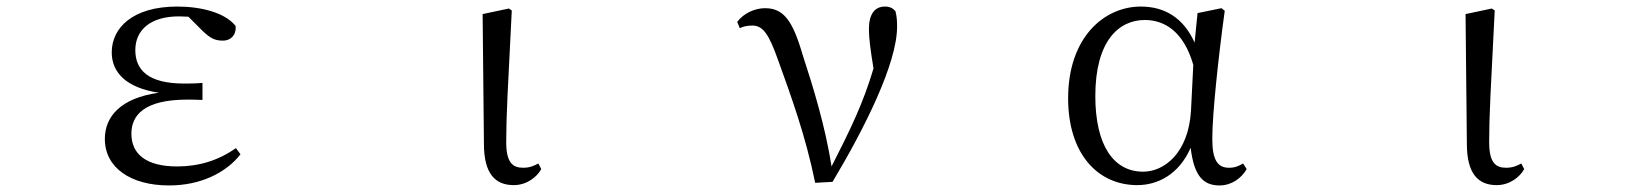

<svg xmlns="http://www.w3.org/2000/svg" viewBox="-20 -551 5040 586"><path d="M496 15C593 15 670 -24 714 -80L700 -99C648 -62 588 -43 521 -43C427 -43 381 -80 381 -143C381 -200 421 -247 552 -247C562 -247 572 -247 598 -246V-298C574 -296 559 -296 542 -296C433 -296 393 -337 393 -398C393 -460 440 -501 526 -501L555 -500L598 -457C624 -432 638 -427 661 -427C684 -427 702 -444 699 -472C666 -513 593 -531 521 -531C385 -531 321 -466 321 -391C321 -331 364 -283 465 -268C348 -252 300 -195 300 -127C300 -39 379 15 496 15Z M1548 14C1588 14 1619 -11 1632 -35L1623 -52C1610 -45 1597 -39 1577 -39C1545 -39 1525 -54 1525 -118C1525 -196 1530 -283 1542 -519L1533 -525L1453 -508L1457 -112C1457 -20 1492 14 1548 14Z M2468 7 2521 4C2619 -160 2718 -357 2718 -470C2718 -488 2717 -501 2713 -517C2705 -526 2696 -531 2681 -531C2649 -531 2632 -507 2632 -462C2632 -434 2637 -397 2646 -342C2614 -234 2574 -153 2518 -43C2499 -165 2462 -285 2429 -386C2399 -489 2371 -526 2315 -526C2283 -526 2249 -510 2230 -484L2238 -465C2248 -470 2260 -473 2276 -473C2308 -473 2326 -449 2355 -367C2394 -259 2439 -136 2468 7Z M3451 14C3513 14 3578 -18 3614 -100C3624 -16 3651 15 3702 15C3739 15 3769 -7 3785 -35L3774 -52C3760 -44 3749 -39 3731 -39C3698 -39 3680 -60 3680 -127C3680 -204 3699 -380 3718 -518L3708 -526L3635 -511L3626 -421C3592 -497 3534 -531 3462 -531C3350 -531 3240 -437 3240 -251C3240 -82 3330 14 3451 14ZM3622 -353 3615 -213C3607 -82 3532 -27 3469 -27C3379 -27 3323 -107 3323 -258C3323 -425 3394 -490 3474 -490C3535 -490 3593 -454 3622 -353Z M4548 14C4588 14 4619 -11 4632 -35L4623 -52C4610 -45 4597 -39 4577 -39C4545 -39 4525 -54 4525 -118C4525 -196 4530 -283 4542 -519L4533 -525L4453 -508L4457 -112C4457 -20 4492 14 4548 14Z"/></svg>

Font: Harano Aji Mincho K1
Style: Regular
Weight: 400
Foundry: Masamichi Hosoda
Version: HaranoAjiMinchoK1-Regular version 20230610;ttx 4.39.4